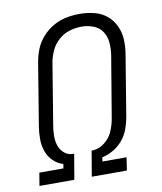

<svg xmlns="http://www.w3.org/2000/svg" viewBox="-83 -811 743 878"><g transform="rotate(-10 288.0 -371.5)"><path d="M29 0H191L211 -118H200Q178 -120 162 -135.5Q146 -151 140 -172Q134 -193 134.5 -216Q135 -239 139 -262L186 -548Q191 -575 203.5 -601.5Q216 -628 239 -648Q262 -668 289.5 -676Q317 -684 345 -684Q373 -684 399.5 -674Q426 -664 441 -641Q456 -618 458 -589.5Q460 -561 456 -533L408 -246Q403 -217 391 -188.5Q379 -160 353 -139.5Q327 -119 298 -118H292L272 0H435L444 -60H332L335 -79Q362 -85 387 -99.5Q412 -114 430.5 -136Q449 -158 459 -184Q469 -210 474 -237L521 -523Q527 -557 525.5 -591.5Q524 -626 510 -656Q496 -686 471 -706.5Q446 -727 413 -735Q380 -743 346 -743Q315 -743 284 -737Q253 -731 224 -714.5Q195 -698 172.5 -673Q150 -648 138 -618Q126 -588 121 -557L74 -271Q69 -241 69 -211.5Q69 -182 78 -155Q87 -128 107 -108Q127 -88 154 -80L151 -60H39Z"/></g></svg>

Font: Iosevka Sparkle Light Oblique
Style: Regular
Weight: 300
Italic angle: -9°
Designer: Belleve Invis
Foundry: Belleve Invis
Version: Version 4.5.0; ttfautohint (v1.8.3)